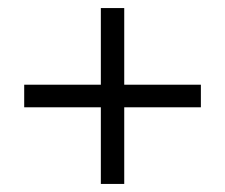

<svg xmlns="http://www.w3.org/2000/svg" viewBox="-20 -580 558 476"><path d="M230 -124V-314H40V-370H230V-560H288V-370H478V-314H288V-124Z"/></svg>

Font: Platypi Medium
Style: Regular
Weight: 500
Designer: David Sargent
Foundry: Bolt Cutter Type
Version: Version 1.200; ttfautohint (v1.8.4.7-5d5b)